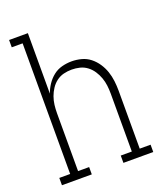

<svg xmlns="http://www.w3.org/2000/svg" viewBox="-136 -824 772 913"><g transform="rotate(-20 250.0 -367.5)"><path d="M19 0V-37H74V-698H19V-735H114V-429Q122 -452 136 -473Q150 -494 169.5 -509.5Q189 -525 213.5 -531.5Q238 -538 263 -538Q288 -538 312.5 -531.5Q337 -525 356.5 -509.5Q376 -494 390 -473Q404 -452 412 -428.5Q420 -405 423 -380Q426 -355 426 -330V-37H481V0H330V-37H386V-330Q386 -351 383.5 -371.5Q381 -392 374 -411.5Q367 -431 355.5 -448.5Q344 -466 327.5 -478.5Q311 -491 291 -496Q271 -501 250 -501Q229 -501 209 -496Q189 -491 172.5 -478.5Q156 -466 144.5 -448.5Q133 -431 126 -411.5Q119 -392 116.5 -371.5Q114 -351 114 -330V-37H170V0Z"/></g></svg>

Font: Iosevka Slab Extralight
Style: Regular
Weight: 200
Monospace: yes
Designer: Belleve Invis
Foundry: Belleve Invis
Version: Version 11.1.1; ttfautohint (v1.8.3)